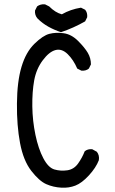

<svg xmlns="http://www.w3.org/2000/svg" viewBox="-20 -868 540 902"><path d="M268.6 13.7Q230.5 11.7 197.3 -2.9Q164.1 -17.6 127 -65.4Q89.8 -113.3 74.2 -195.8Q58.6 -278.3 59.6 -381.8Q60.5 -485.4 81.1 -554.2Q101.6 -623 141.6 -662.1Q181.6 -701.2 211.9 -709Q242.2 -716.8 278.8 -711.9Q315.4 -707 346.7 -675.8Q377.9 -644.5 392.6 -619.6Q407.2 -594.7 407.2 -565.4L397.5 -545.9Q383.8 -534.2 362.3 -536.1L342.8 -545.9Q325.2 -586.9 297.9 -613.8Q270.5 -640.6 240.7 -632.8Q210.9 -625 180.7 -584.5Q150.4 -543.9 140.6 -490.2Q130.9 -436.5 131.8 -368.2Q132.8 -299.8 146.5 -234.4Q160.2 -168.9 183.6 -124.5Q207 -80.1 235.8 -71.8Q264.6 -63.5 295.9 -67.9Q327.1 -72.3 346.7 -99.6Q366.2 -127 377.9 -157.2Q391.6 -168.9 413.1 -167L434.6 -155.3Q448.2 -138.7 444.3 -115.2Q430.7 -80.1 397.5 -43.9Q364.3 -7.8 334 3.9Q303.7 15.6 268.6 13.7ZM266.6 -716.8Q236.3 -726.6 208 -742.2Q179.7 -757.8 156.2 -781.2Q142.6 -796.9 144.5 -818.4L154.3 -837.9Q169.9 -849.6 191.4 -847.7L210.9 -837.9Q240.2 -808.6 270.5 -800.8Q311.5 -824.2 360.4 -832L379.9 -822.3Q391.6 -808.6 389.6 -787.1L379.9 -767.6Q352.5 -752 324.2 -739.3Q295.9 -726.6 266.6 -716.8Z"/></svg>

Font: JasonHandwriting4
Style: Regular
Weight: 400
Version: Version 1.01.21